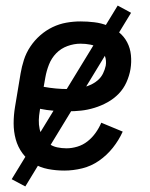

<svg xmlns="http://www.w3.org/2000/svg" viewBox="-20 -605 540 690"><path d="M211 8Q181 8 152.5 2.5Q124 -3 100.5 -17.5Q77 -32 60.5 -54.5Q44 -77 36.5 -104.5Q29 -132 29 -161.5Q29 -191 34 -221L54 -341Q58 -365 66 -390Q74 -415 89 -437.5Q104 -460 124.5 -478Q145 -496 169 -507.5Q193 -519 218.5 -523.5Q244 -528 269 -528Q294 -528 319 -525Q344 -522 366.5 -513Q389 -504 407.5 -489Q426 -474 437 -453Q448 -432 450.5 -407Q453 -382 449 -357Q445 -333 434.5 -309.5Q424 -286 406.5 -268Q389 -250 366.5 -237.5Q344 -225 319.5 -217.5Q295 -210 271.5 -207.5Q248 -205 225 -205Q199 -205 173.5 -207Q148 -209 124 -214L123 -207Q120 -190 119.5 -173.5Q119 -157 122.5 -141Q126 -125 134.5 -111.5Q143 -98 156 -88.5Q169 -79 185.5 -75.5Q202 -72 219 -72Q238 -72 258 -78Q278 -84 294.5 -97Q311 -110 323.5 -127.5Q336 -145 344 -164L421 -132Q407 -101 385.5 -74Q364 -47 336 -27.5Q308 -8 275.5 0Q243 8 211 8ZM224 -285Q238 -285 252 -286.5Q266 -288 280.5 -291.5Q295 -295 308.5 -301.5Q322 -308 333 -318Q344 -328 350.5 -341.5Q357 -355 360 -369Q363 -387 357 -404Q351 -421 337 -431Q323 -441 305.5 -444.5Q288 -448 269 -448Q246 -448 222.5 -439.5Q199 -431 182 -413.5Q165 -396 156 -373Q147 -350 143 -327L137 -293Q159 -289 180.5 -287Q202 -285 224 -285ZM71 65 22 39 403 -585 451 -559Z"/></svg>

Font: Iosevka Term Curly Medium
Style: Italic
Weight: 500
Italic angle: -9°
Designer: Belleve Invis
Foundry: Belleve Invis
Version: Version 32.3.0